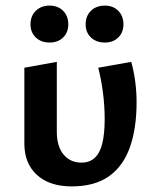

<svg xmlns="http://www.w3.org/2000/svg" viewBox="-20 -653 559 686"><path d="M236 13Q157 13 112 -28Q67 -69 67 -140V-411L183 -432V-182Q183 -130 207 -101Q231 -72 271 -72Q300 -72 318.5 -89Q337 -106 345.5 -140.5Q354 -175 354 -227Q354 -274 348 -321Q342 -368 331 -411L449 -432Q459 -395 463.5 -359Q468 -323 468 -288Q468 -194 444 -126.5Q420 -59 369 -23Q318 13 236 13ZM157 -501Q127 -501 108 -519Q89 -537 89 -566Q89 -596 108 -614.5Q127 -633 157 -633Q187 -633 205.5 -614.5Q224 -596 224 -566Q224 -537 205.5 -519Q187 -501 157 -501ZM355 -501Q324 -501 305 -519Q286 -537 286 -566Q286 -596 305 -614.5Q324 -633 355 -633Q384 -633 402.5 -614.5Q421 -596 421 -566Q421 -537 402.5 -519Q384 -501 355 -501Z"/></svg>

Font: Ysabeau
Style: Bold
Weight: 700
Designer: Christian Thalmann (Catharsis Fonts)
Version: Version 2.000;gftools[0.9.27.dev2+g8671c4b]